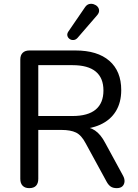

<svg xmlns="http://www.w3.org/2000/svg" viewBox="-20 -966 713 993"><path d="M131 7Q109 7 97 -5.5Q85 -18 85 -41V-658Q85 -681 97.5 -693Q110 -705 132 -705H370Q484 -705 545.5 -651.5Q607 -598 607 -500Q607 -436 579 -390.5Q551 -345 498 -321Q445 -297 370 -297L380 -311H402Q442 -311 471.5 -291Q501 -271 524 -227L616 -58Q625 -42 624 -27Q623 -12 613 -2.5Q603 7 584 7Q564 7 552 -1.5Q540 -10 531 -27L423 -225Q401 -267 373 -280.5Q345 -294 298 -294H178V-41Q178 -18 166.5 -5.5Q155 7 131 7ZM178 -366H355Q435 -366 475 -399.5Q515 -433 515 -498Q515 -563 475 -596Q435 -629 355 -629H178ZM381 -770Q372 -760 360.5 -759Q349 -758 340 -764.5Q331 -771 328.5 -781Q326 -791 333 -802L420 -929Q429 -942 441 -945Q453 -948 465 -944Q477 -940 484.5 -931.5Q492 -923 492.5 -911.5Q493 -900 483 -888Z"/></svg>

Font: Nunito ExtraLight Medium
Style: Regular
Weight: 500
Version: Version 3.602